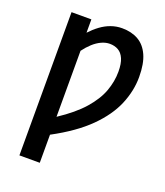

<svg xmlns="http://www.w3.org/2000/svg" viewBox="-150 -766 881 1028"><g transform="rotate(20 291.0 -252.0)"><path d="M83 162V-654H196V-578Q220 -604 247 -624Q274 -644 304.5 -655Q335 -666 368 -666Q421 -666 460 -644Q499 -622 520.5 -574.5Q542 -527 542 -451Q542 -372 509 -293.5Q476 -215 401 -140.5Q326 -66 199 2V162ZM199 -100Q287 -158 337 -215Q387 -272 407.5 -328Q428 -384 428 -440Q428 -486 416 -513.5Q404 -541 383 -553Q362 -565 334 -565Q311 -565 287 -554Q263 -543 240.5 -522.5Q218 -502 199 -476Z"/></g></svg>

Font: Source Sans 3 ExtraLight SemiBold
Style: Regular
Weight: 600
Version: Version 3.052;hotconv 1.1.0;makeotfexe 2.6.0